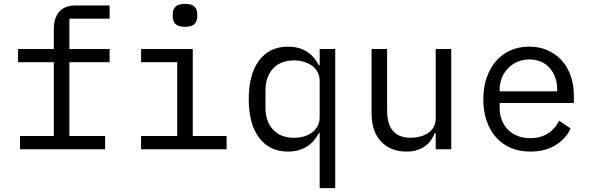

<svg xmlns="http://www.w3.org/2000/svg" viewBox="-20 -768 3040 988"><path d="M83 -68H257V-448H73V-516H257V-622Q257 -674 284.5 -707Q312 -740 371 -740H544V-672H337V-516H544V-448H337V-68H521V0H83Z M932 -630Q897 -630 883 -644.5Q869 -659 869 -681V-697Q869 -719 883 -733.5Q897 -748 932 -748Q967 -748 981 -733.5Q995 -719 995 -697V-681Q995 -659 981 -644.5Q967 -630 932 -630ZM706 -68H892V-448H706V-516H972V-68H1146V0H706Z M1625 -84H1621Q1571 12 1462 12Q1367 12 1313.5 -59Q1260 -130 1260 -258Q1260 -386 1313.5 -457Q1367 -528 1462 -528Q1571 -528 1621 -432H1625V-516H1705V200H1625ZM1493 -59Q1520 -59 1544 -66Q1568 -73 1586 -86.5Q1604 -100 1614.5 -119.5Q1625 -139 1625 -165V-351Q1625 -377 1614.5 -396.5Q1604 -416 1586 -429.5Q1568 -443 1544 -450Q1520 -457 1493 -457Q1423 -457 1384.5 -414.5Q1346 -372 1346 -302V-214Q1346 -144 1384.5 -101.5Q1423 -59 1493 -59Z M2222 -84H2218Q2210 -65 2198 -47.5Q2186 -30 2168.5 -17Q2151 -4 2127 4Q2103 12 2071 12Q1990 12 1941 -39.5Q1892 -91 1892 -185V-516H1972V-199Q1972 -128 2003 -93.5Q2034 -59 2094 -59Q2118 -59 2141 -65Q2164 -71 2182 -83Q2200 -95 2211 -113.5Q2222 -132 2222 -158V-516H2302V0H2222Z M2709 12Q2653 12 2608.5 -7Q2564 -26 2532.5 -61.5Q2501 -97 2484 -146.5Q2467 -196 2467 -257Q2467 -319 2484.5 -369Q2502 -419 2533 -454.5Q2564 -490 2607.5 -509Q2651 -528 2704 -528Q2756 -528 2798.5 -509Q2841 -490 2871 -456.5Q2901 -423 2917 -377Q2933 -331 2933 -276V-238H2551V-214Q2551 -180 2562 -151Q2573 -122 2593.5 -101Q2614 -80 2643.5 -68.5Q2673 -57 2709 -57Q2761 -57 2799 -81Q2837 -105 2857 -147L2916 -107Q2893 -55 2839.5 -21.5Q2786 12 2709 12ZM2704 -462Q2671 -462 2643 -450Q2615 -438 2594.5 -417Q2574 -396 2562.5 -367.5Q2551 -339 2551 -305V-298H2847V-309Q2847 -343 2836.5 -371Q2826 -399 2807.5 -419.5Q2789 -440 2762.5 -451Q2736 -462 2704 -462Z"/></svg>

Font: IBM Plox Mono
Style: Regular
Weight: 400
Monospace: yes
Designer: Mike Abbink, Paul van der Laan, Pieter van Rosmalen
Foundry: Bold Monday
Version: Version 2.1